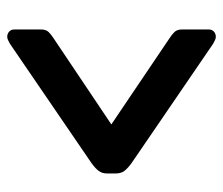

<svg xmlns="http://www.w3.org/2000/svg" viewBox="-64 -584 631 544"><g transform="rotate(-90 252.0 -311.5)"><path d="M420 -16Q415 -16 409.5 -19Q404 -22 400 -24L62 -255Q47 -266 40 -275.5Q33 -285 33 -300V-324Q33 -338 40 -347.5Q47 -357 62 -368L400 -599Q404 -601 409.5 -604Q415 -607 420 -607Q429 -607 435 -601.5Q441 -596 441 -587V-511Q441 -497 433.5 -489.5Q426 -482 415 -475L172 -312L415 -148Q426 -141 433.5 -133.5Q441 -126 441 -112V-36Q441 -27 435 -21.5Q429 -16 420 -16Z"/></g></svg>

Font: Fz Rubik Med
Style: Regular
Weight: 500
Designer: Hubert and Fischer
Foundry: Hubert and Fischer
Version: Vit hóa bi FontZin.com